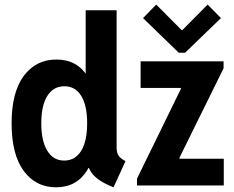

<svg xmlns="http://www.w3.org/2000/svg" viewBox="-20 -796 1005 824"><path d="M467.3 7.8Q434.1 -5.4 411.4 -19.8Q388.7 -34.2 375 -52Q361.3 -69.8 356.4 -91.8L377.4 -75.2H338.4L356.4 -137.2V-419.9L335.4 -477.5H347.7V-752H480.5V-163.6Q480.5 -138.2 490 -126.2Q499.5 -114.3 518.6 -104.5ZM220.2 7.8Q133.8 7.8 81.8 -62.5Q29.8 -132.8 29.8 -267.1Q29.8 -399.9 82 -470.2Q134.3 -540.5 221.7 -540.5Q311 -540.5 355.5 -468.3Q399.9 -396 399.9 -268.6Q399.9 -140.1 354.7 -66.2Q309.6 7.8 220.2 7.8ZM255.4 -106.9Q302.7 -106.9 328.4 -148.7Q354 -190.4 354 -267.6Q354 -343.3 328.6 -384.5Q303.2 -425.8 256.3 -425.8Q209 -425.8 183.1 -384.3Q157.2 -342.8 157.2 -267.1Q157.2 -191.4 182.9 -149.2Q208.5 -106.9 255.4 -106.9ZM567.9 0V-29.3L756.3 -414.6V-418.5H583.5V-532.7H939.5V-502.9L750 -118.7V-114.7H940.4V0ZM650.4 -776.4 759.3 -667H762.7L871.1 -776.4L928.2 -718.3L774.4 -569.8H747.1L593.8 -718.3Z"/></svg>

Font: Reddit Sans Condensed
Style: Bold
Weight: 700
Designer: Stephen Hutchings
Foundry: Reddit
Version: Version 1.014